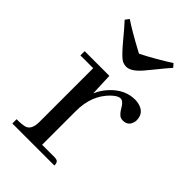

<svg xmlns="http://www.w3.org/2000/svg" viewBox="-197 -708 779 779"><g transform="rotate(45 192.0 -318.5)"><path d="M248 -24.4C252 -24.4 255.2 -24.1 257.8 -23.4C267.6 -22.1 272.5 -14.3 272.5 0H31.2V-24.4C53.4 -24.4 69.3 -26 79.1 -29.3C96 -35.2 104.5 -53.1 104.5 -83V-390.6H31.2V-415H172.9L176.8 -318.4C185.2 -337.9 196.6 -355.5 210.9 -371.1C241.5 -404.3 276.4 -420.9 315.4 -420.9C321.3 -420.9 327.5 -420.2 334 -418.9C363.9 -412.4 378.9 -394.5 378.9 -365.2C378.9 -361.3 378.3 -357.4 377 -353.5C371.7 -334.6 359.4 -325.2 339.8 -325.2C335.9 -325.2 332 -325.8 328.1 -327.1C319 -329.8 309.2 -340.2 298.8 -358.4C289.7 -374.7 279.6 -382.8 268.6 -382.8C258.8 -382.2 246.7 -375 232.4 -361.3C196 -325.5 177.7 -278 177.7 -218.8V-24.4ZM195.3 -489.3C187.5 -489.3 179.4 -491.2 170.9 -495.1C159.2 -501.6 139 -522.1 110.4 -556.6C88.9 -582.7 70.6 -603.8 55.7 -620.1L68.4 -636.7C95.1 -618.5 137 -594.1 194.3 -563.5C236.7 -585 278.6 -609 320.3 -635.7L333 -621.1C318.7 -604.8 300.8 -583.3 279.3 -556.6L254.9 -527.3C232.7 -502 212.9 -489.3 195.3 -489.3Z"/></g></svg>

Font: Abhaya Libre
Style: Regular
Weight: 400
Designer: Pushpananda Ekanayake, Sol Matas, Pathum Egodawatta
Foundry: Mooniak
Version: Version 1.041; ; ttfautohint (v1.5)